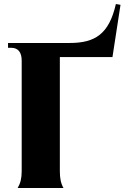

<svg xmlns="http://www.w3.org/2000/svg" viewBox="-20 -936 635 956"><path d="M278 -84V-652H540L580 -912L557 -916C523 -767 454 -722 327 -722H20V-698H36C70 -698 88 -676 88 -634V-84C88 -48 82 -24 68 0H296C283 -23 278 -48 278 -84Z"/></svg>

Font: Sinistre Bold
Style: Regular
Weight: 900
Designer: Jules Durand
Foundry: Collletttivo
Version: Version 69.420;Glyphs 3.2 (3217)